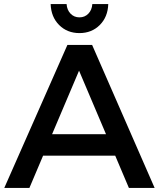

<svg xmlns="http://www.w3.org/2000/svg" viewBox="-20 -920 778 940"><path d="M228 -900H306Q308 -871 325.5 -853Q343 -835 369 -835Q395 -835 412.5 -853Q430 -871 432 -900H510Q508 -837 468.5 -797.5Q429 -758 369 -758Q309 -758 269.5 -797.5Q230 -837 228 -900ZM611 0 544 -158H191L124 0H1L310 -700H431L737 0ZM235 -263H499L367 -574Z"/></svg>

Font: Montserrat-Arabic
Style: Regular
Weight: 400
Designer: Mohamed Gaber
Foundry: Kief Type Foundry
Version: Version 5.008;PS 005.008;hotconv 1.0.88;makeotf.lib2.5.64775